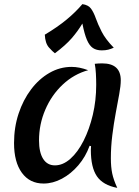

<svg xmlns="http://www.w3.org/2000/svg" viewBox="-20 -877 675 930"><path d="M414 -171Q395 -118 359.5 -76.5Q324 -35 280 -11.5Q236 12 191 12Q124 12 86 -40Q48 -92 48 -184Q48 -260 70 -326.5Q92 -393 130.5 -444Q169 -495 219.5 -524Q270 -553 327 -553Q364 -553 407 -537Q338 -518 284 -467.5Q230 -417 199.5 -346Q169 -275 169 -197Q169 -139 189 -107.5Q209 -76 246 -76Q285 -76 321 -108Q357 -140 385 -195.5Q413 -251 429.5 -320.5Q446 -390 446 -466Q446 -493 444.5 -520.5Q443 -548 439 -568Q449 -569 456.5 -569.5Q464 -570 475 -570Q565 -570 565 -488Q565 -462 557.5 -421Q550 -380 540.5 -329Q531 -278 524 -222Q517 -166 517 -111Q517 -68 523.5 -37Q530 -6 548 33Q479 20 449.5 -23Q420 -66 420 -151Q420 -163 421 -169ZM246 -619Q236 -626 217.5 -646.5Q199 -667 197 -709Q259 -746 303 -782.5Q347 -819 379 -857Q408 -853 421 -835Q434 -817 444 -788.5Q454 -760 472.5 -723.5Q491 -687 531 -646Q518 -640 504.5 -636.5Q491 -633 473 -633Q447 -633 430 -644.5Q413 -656 401 -684Q389 -712 379 -763Q357 -726 327.5 -692Q298 -658 246 -619Z"/></svg>

Font: Merienda Medium
Style: Regular
Weight: 500
Designer: Eduardo Rodriguez Tunni
Foundry: Eduardo Rodriguez Tunni
Version: Version 2.001; ttfautohint (v1.8.4.7-5d5b)